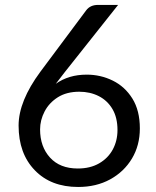

<svg xmlns="http://www.w3.org/2000/svg" viewBox="-20 -736 620 764"><path d="M291 8Q182.5 8 118.5 -58.5Q54 -125 54 -236.5Q54 -333.5 141 -451L323 -695Q339 -716.5 370.5 -716.5H450L237 -448Q218 -424 202 -402.5Q253 -439 325 -439Q380.5 -439 428.8 -415.2Q477 -391.5 506.8 -343.8Q536.5 -296 536.5 -225Q536.5 -157.5 505 -105Q473.5 -52.5 418.2 -22.2Q363 8 291 8ZM289.5 -65.5Q339 -65.5 374.5 -86Q410 -106.5 428.8 -141.2Q447.5 -176 447.5 -218.5Q447.5 -268 427.5 -302Q407.5 -336 373 -353.5Q338.5 -371 295.5 -371Q245 -371 210.2 -349Q175.5 -327 157.5 -292.5Q139.5 -258 139.5 -221Q139.5 -152.5 179 -109Q218.5 -65.5 289.5 -65.5Z"/></svg>

Font: Verano Sans
Style: Regular
Weight: 400
Designer: Lukasz Dziedzic with Adam Twardoch and Botio Nikoltchev
Foundry: tyPoland Lukasz Dziedzic
Version: Version 3.001;December 28, 2019;FontCreator 12.0.0.2547 64-b